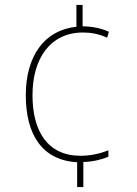

<svg xmlns="http://www.w3.org/2000/svg" viewBox="-20 -744 552 774"><path d="M313 -638V-724H288V-636C159 -623 84 -518 84 -360C84 -204 148 -98 291 -90V10H316V-91C357 -92 393 -102 417 -112V-138C384 -125 345 -116 305 -116C171 -116 111 -216 111 -360C111 -509 183 -613 315 -613C346 -613 380 -607 412 -592L419 -616C387 -630 356 -637 313 -638Z"/></svg>

Font: Noto Sans Sinhala UI SemiCondensed Thin
Style: Regular
Weight: 100
Width: 4
Designer: Jelle Bosma - Monotype Design Team
Foundry: Monotype Imaging Inc.
Version: Version 2.006